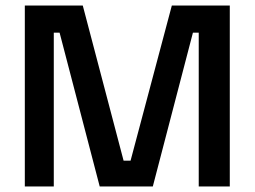

<svg xmlns="http://www.w3.org/2000/svg" viewBox="-20 -670 915 690"><path d="M173.3 0V-552.5H194.2L338.3 0H529.2L673.3 -552.5H694.2V0H805.8V-650H597.5L449.2 -92.5H424.2L277.5 -650H69.2V0Z"/></svg>

Font: Familjen Grotesk Medium
Style: Regular
Weight: 500
Designer: Anders Wikstroem, Jonas Baeckman, Matilda Gysing, Kristian Moeller
Foundry: Familjen STHLM AB
Version: Version 2.000